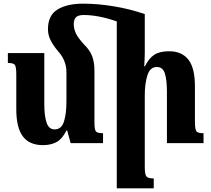

<svg xmlns="http://www.w3.org/2000/svg" viewBox="-20 -782 1154 1049"><path d="M242 -622Q242 -698 294 -730Q346 -762 434 -762Q514 -762 602 -747.5Q690 -733 771 -705V-493Q771 -475 770 -456.5Q769 -438 768 -420H772Q793 -463 822.5 -482.5Q852 -502 904 -502Q973 -502 1009 -456.5Q1045 -411 1045 -310V-118Q1045 -76 1053 -65Q1061 -54 1092 -54V0H892V-281Q892 -344 881 -380Q870 -416 837 -416Q800 -416 785.5 -371Q771 -326 771 -262V133Q771 171 780 182Q789 193 820 193V247H618V-665Q518 -700 437 -700Q408 -700 395.5 -688Q383 -676 383 -650Q383 -625 394.5 -600Q406 -575 441 -537Q471 -508 483.5 -475Q496 -442 496 -395V-112Q496 -73 504.5 -63.5Q513 -54 543 -54V0H366L347 -69H343Q321 -24 290 -6.5Q259 11 215 11Q141 11 105 -36.5Q69 -84 69 -185V-374Q69 -416 61.5 -427Q54 -438 23 -438V-492H222V-215Q222 -149 234.5 -112Q247 -75 278 -75Q316 -75 329.5 -118Q343 -161 343 -228V-386Q343 -450 300 -499Q273 -530 257.5 -560Q242 -590 242 -622Z"/></svg>

Font: Noto Serif Armenian Condensed ExtraBold
Style: Regular
Weight: 800
Width: 3
Designer: Monotype Design Team
Foundry: Monotype Imaging Inc.
Version: Version 2.008; ttfautohint (v1.8.4.7-5d5b)